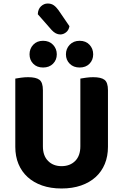

<svg xmlns="http://www.w3.org/2000/svg" viewBox="-20 -1055 701 1092"><path d="M330 17Q268 17 219.5 0Q171 -17 137 -48Q103 -79 85 -122.5Q67 -166 67 -220V-608Q78 -610 98.5 -613Q119 -616 140 -616Q185 -616 204.5 -601Q224 -586 224 -542V-223Q224 -169 253.5 -139.5Q283 -110 330 -110Q378 -110 407.5 -139.5Q437 -169 437 -223V-608Q448 -610 468.5 -613Q489 -616 510 -616Q555 -616 574.5 -601Q594 -586 594 -542V-220Q594 -166 576 -122.5Q558 -79 524 -48Q490 -17 441 0Q392 17 330 17ZM303 -746Q303 -714 281.5 -692.5Q260 -671 225 -671Q190 -671 169 -692.5Q148 -714 148 -746Q148 -778 169 -800.5Q190 -823 225 -823Q260 -823 281.5 -800.5Q303 -778 303 -746ZM510 -746Q510 -714 489 -692.5Q468 -671 433 -671Q398 -671 376.5 -692.5Q355 -714 355 -746Q355 -778 376.5 -800.5Q398 -823 433 -823Q468 -823 489 -800.5Q510 -778 510 -746ZM195 -974Q196 -1003 213 -1019Q230 -1035 251 -1035Q271 -1035 285 -1025.5Q299 -1016 312 -998L375 -906Q371 -883 355.5 -871Q340 -859 323 -859Q297 -859 274 -884Z"/></svg>

Font: Baloo Tammudu 2
Style: Bold
Weight: 700
Designer: Maithili Shingre, Omkar Shende and Ek Type
Foundry: Ek Type
Version: Version 1.640;hotconv 1.0.111;makeotfexe 2.5.65597; ttfautoh